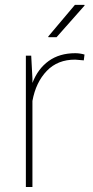

<svg xmlns="http://www.w3.org/2000/svg" viewBox="-20 -752 372 772"><path d="M110.4 0H84V-528.3H105.5L110.4 -436.5V-418.5Q132.3 -475.6 175.8 -506.8Q219.2 -538.1 282.7 -538.1Q300.8 -538.1 319.8 -532.7L316.9 -509.3L282.7 -512.2Q211.9 -512.7 168 -466.8Q124 -420.9 110.4 -346.2ZM281.2 -732.4H319.3L320.3 -730L207.5 -602.5H174.8L173.8 -605Z"/></svg>

Font: Roboto-Thin
Style: Regular
Weight: 250
Designer: Google
Version: Version 1.100141; 2013; ttfautohint (v0.94.14-c901) -l 8 -r 